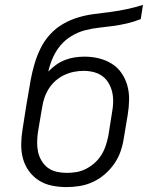

<svg xmlns="http://www.w3.org/2000/svg" viewBox="-20 -755 640 783"><path d="M251 8Q221 8 191.5 2Q162 -4 138 -19.5Q114 -35 97.5 -58Q81 -81 73.5 -109Q66 -137 66.5 -167.5Q67 -198 72 -228L87 -323Q89 -334 90.5 -344Q92 -354 94 -364Q99 -396 105 -428.5Q111 -461 120.5 -493.5Q130 -526 145 -557Q160 -588 183.5 -614Q207 -640 237.5 -657.5Q268 -675 300.5 -684.5Q333 -694 366 -698Q399 -702 432.5 -706.5Q466 -711 498.5 -718Q531 -725 563 -735L554 -677Q526 -666 498 -659.5Q470 -653 441 -649Q412 -645 383.5 -642Q355 -639 326.5 -631.5Q298 -624 271.5 -608Q245 -592 226 -569Q207 -546 195 -518.5Q183 -491 177 -463Q191 -478 208.5 -490.5Q226 -503 245.5 -510.5Q265 -518 285 -521Q305 -524 325 -524Q355 -524 383.5 -517Q412 -510 436 -495Q460 -480 476 -456.5Q492 -433 499.5 -405.5Q507 -378 506.5 -348Q506 -318 501 -288L485 -192Q481 -165 472 -138.5Q463 -112 446.5 -88Q430 -64 407.5 -44.5Q385 -25 359 -13Q333 -1 305.5 3.5Q278 8 251 8ZM252 -50Q273 -50 293 -53.5Q313 -57 332 -67Q351 -77 367 -91.5Q383 -106 394 -124Q405 -142 411.5 -162Q418 -182 422 -202L437 -297Q441 -318 441.5 -339Q442 -360 437.5 -379.5Q433 -399 423 -416Q413 -433 397.5 -444.5Q382 -456 362 -461Q342 -466 321 -466Q301 -466 281 -462Q261 -458 242 -449Q223 -440 207 -426Q191 -412 179.5 -394Q168 -376 161.5 -357Q155 -338 152 -318L135 -218Q132 -198 131.5 -177Q131 -156 135 -136.5Q139 -117 149.5 -99.5Q160 -82 175.5 -70.5Q191 -59 211 -54.5Q231 -50 252 -50Z"/></svg>

Font: Iosevka Curly Slab LtEx
Style: Italic
Weight: 300
Width: 7
Italic angle: -9°
Monospace: yes
Designer: Belleve Invis
Foundry: Belleve Invis
Version: Version 11.1.0; ttfautohint (v1.8.3)